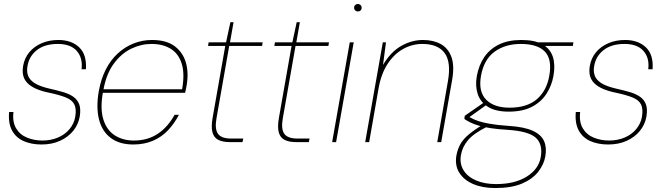

<svg xmlns="http://www.w3.org/2000/svg" viewBox="-20 -718 3359 970"><path d="M190 12Q139 12 100 -5Q61 -22 41 -58.5Q21 -95 26 -152H48Q42 -102 61.5 -69.5Q81 -37 117 -22.5Q153 -8 194 -8Q237 -8 272.5 -23Q308 -38 331 -65.5Q354 -93 360 -127Q367 -168 355.5 -190.5Q344 -213 313 -225.5Q282 -238 231 -249Q191 -257 163.5 -269Q136 -281 119.5 -297.5Q103 -314 97.5 -335.5Q92 -357 97 -386Q104 -425 128 -454Q152 -483 190 -499.5Q228 -516 275 -516Q341 -516 380 -479Q419 -442 414 -368H392Q399 -425 368 -460.5Q337 -496 272 -496Q206 -496 166.5 -465Q127 -434 119 -385Q114 -360 121 -338Q128 -316 153.5 -299Q179 -282 231 -270Q267 -262 298 -253Q329 -244 350 -229.5Q371 -215 380 -191.5Q389 -168 383 -130Q376 -89 350 -57Q324 -25 283 -6.5Q242 12 190 12Z M653 12Q583 12 539 -21.5Q495 -55 480 -115.5Q465 -176 479 -257Q490 -319 514.5 -367Q539 -415 575 -448Q611 -481 655 -498.5Q699 -516 748 -516Q822 -516 864 -483.5Q906 -451 920 -398.5Q934 -346 922 -282Q921 -273 919 -266Q917 -259 915 -249H489L492 -267H900Q914 -346 898 -396.5Q882 -447 842.5 -471.5Q803 -496 745 -496Q693 -496 643 -472Q593 -448 555 -396.5Q517 -345 502 -262L500 -252Q485 -168 502.5 -113.5Q520 -59 561 -33.5Q602 -8 656 -8Q726 -8 777 -42Q828 -76 862 -138H884Q861 -94 829 -60Q797 -26 753 -7Q709 12 653 12Z M1142 0Q1106 0 1083.5 -11Q1061 -22 1053.5 -49Q1046 -76 1054 -122L1118 -486H1031L1034 -504H1122L1144 -606H1160L1142 -504H1307L1304 -486H1138L1074 -122Q1064 -67 1081 -42.5Q1098 -18 1148 -18H1209L1205 0Z M1477 0Q1441 0 1418.5 -11Q1396 -22 1388.5 -49Q1381 -76 1389 -122L1453 -486H1366L1369 -504H1457L1479 -606H1495L1477 -504H1642L1639 -486H1473L1409 -122Q1399 -67 1416 -42.5Q1433 -18 1483 -18H1544L1540 0Z M1658 0 1747 -504H1767L1678 0ZM1788 -660Q1781 -660 1775 -665Q1769 -670 1769 -679Q1769 -688 1775 -693Q1781 -698 1788 -698Q1795 -698 1801 -693Q1807 -688 1807 -679Q1807 -670 1801.5 -665Q1796 -660 1788 -660Z M1825 0 1914 -504H1930L1915 -390Q1954 -456 2007 -486Q2060 -516 2117 -516Q2169 -516 2206.5 -495.5Q2244 -475 2260.5 -430.5Q2277 -386 2264 -313L2209 0H2189L2243 -308Q2260 -405 2226 -450.5Q2192 -496 2114 -496Q2062 -496 2016.5 -470.5Q1971 -445 1938.5 -395.5Q1906 -346 1893 -274L1845 0Z M2482 232Q2417 232 2370 211.5Q2323 191 2300 154Q2277 117 2286 66Q2292 35 2306 10Q2320 -15 2348 -38.5Q2376 -62 2421 -89L2441 -78Q2373 -44 2344.5 -10Q2316 24 2309 64Q2301 108 2321.5 141.5Q2342 175 2385 193.5Q2428 212 2486 212Q2581 212 2641.5 174Q2702 136 2712 75Q2723 11 2687 -22Q2651 -55 2546 -62Q2495 -65 2459 -70.5Q2423 -76 2398 -83.5Q2373 -91 2356 -99.5Q2339 -108 2326 -117L2328 -133L2426 -201L2446 -194L2341 -119L2337 -133Q2350 -128 2363.5 -120.5Q2377 -113 2398 -106Q2419 -99 2455 -92.5Q2491 -86 2550 -82Q2628 -77 2671 -57.5Q2714 -38 2728.5 -5.5Q2743 27 2735 72Q2728 113 2699 150Q2670 187 2617 209.5Q2564 232 2482 232ZM2550 -154Q2484 -154 2445.5 -178Q2407 -202 2393.5 -243Q2380 -284 2389 -334Q2399 -389 2426.5 -429.5Q2454 -470 2500.5 -493Q2547 -516 2614 -516Q2684 -516 2722.5 -493Q2761 -470 2773.5 -429.5Q2786 -389 2776 -334Q2767 -284 2740 -243Q2713 -202 2666.5 -178Q2620 -154 2550 -154ZM2554 -174Q2643 -174 2692.5 -217Q2742 -260 2755 -335Q2770 -418 2733 -457Q2696 -496 2611 -496Q2533 -496 2479 -457Q2425 -418 2410 -335Q2396 -255 2436 -214.5Q2476 -174 2554 -174ZM2703 -486 2697 -504H2877L2874 -486Z M3053 12Q3002 12 2963 -5Q2924 -22 2904 -58.5Q2884 -95 2889 -152H2911Q2905 -102 2924.5 -69.5Q2944 -37 2980 -22.5Q3016 -8 3057 -8Q3100 -8 3135.5 -23Q3171 -38 3194 -65.5Q3217 -93 3223 -127Q3230 -168 3218.5 -190.5Q3207 -213 3176 -225.5Q3145 -238 3094 -249Q3054 -257 3026.5 -269Q2999 -281 2982.5 -297.5Q2966 -314 2960.5 -335.5Q2955 -357 2960 -386Q2967 -425 2991 -454Q3015 -483 3053 -499.5Q3091 -516 3138 -516Q3204 -516 3243 -479Q3282 -442 3277 -368H3255Q3262 -425 3231 -460.5Q3200 -496 3135 -496Q3069 -496 3029.5 -465Q2990 -434 2982 -385Q2977 -360 2984 -338Q2991 -316 3016.5 -299Q3042 -282 3094 -270Q3130 -262 3161 -253Q3192 -244 3213 -229.5Q3234 -215 3243 -191.5Q3252 -168 3246 -130Q3239 -89 3213 -57Q3187 -25 3146 -6.5Q3105 12 3053 12Z"/></svg>

Font: DM Sans Thin
Style: Italic
Weight: 250
Italic angle: -10°
Designer: Colophon Foundry, Jonny Pinhorn
Foundry: Colophon Foundry
Version: Version 4.004;gftools[0.9.30]